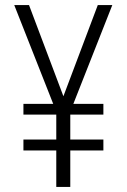

<svg xmlns="http://www.w3.org/2000/svg" viewBox="-20 -827 499 754"><path d="M229 -449 94 -807H36L189 -419H72V-377H201V-279H72V-236H201V-93H256V-236H386V-279H256V-377H386V-419H268L421 -807H364Z"/></svg>

Font: Noto Sans Kannada UI Condensed Light
Style: Regular
Weight: 300
Width: 3
Designer: Jelle Bosma - Monotype Design Team
Foundry: Monotype Imaging Inc.
Version: Version 2.005